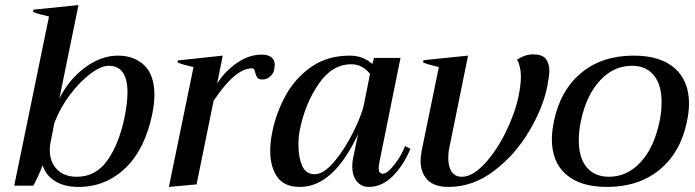

<svg xmlns="http://www.w3.org/2000/svg" viewBox="-20 -726 2737 756"><path d="M148 -75Q128 -24 111 5H36L173 -661Q136 -669 110 -679L112 -688L289 -706L214 -339Q253 -415 316 -461Q379 -507 444 -507Q509 -507 548.5 -468.5Q588 -430 588 -352Q588 -322 580 -279Q551 -138 473.5 -64Q396 10 289 10Q233 10 196.5 -13Q160 -36 148 -75ZM470 -262Q482 -321 482 -362Q482 -467 408 -467Q378 -467 336.5 -436Q295 -405 256 -353.5Q217 -302 194 -242L180 -170Q176 -154 176 -135Q176 -89 204 -59.5Q232 -30 283 -30Q357 -30 402.5 -94Q448 -158 470 -262Z M1062 -470Q1062 -466 1060 -454Q1058 -438 1044.5 -425.5Q1031 -413 1014 -413Q999 -413 993.5 -420Q988 -427 985 -440Q983 -449 980.5 -453Q978 -457 972 -457Q906 -457 821 -329L754 0L645 10L742 -462Q700 -471 679 -480L680 -488L857 -507L835 -397Q866 -446 913.5 -478.5Q961 -511 1010 -511Q1035 -511 1048.5 -500.5Q1062 -490 1062 -470Z M1044 -132Q1044 -166 1052 -206Q1067 -281 1104.5 -349.5Q1142 -418 1205.5 -462.5Q1269 -507 1357 -507Q1410 -507 1446 -474Q1447 -478 1449 -484Q1451 -490 1452 -498H1557L1475 -93Q1471 -71 1471 -64Q1471 -42 1487 -42Q1505 -42 1533 -78Q1561 -114 1575 -151L1596 -140Q1569 -75 1526.5 -32.5Q1484 10 1432 10Q1403 10 1385 -12Q1367 -34 1367 -71Q1367 -86 1370 -102L1390 -198Q1293 10 1161 10Q1099 10 1071.5 -29.5Q1044 -69 1044 -132ZM1413 -315 1437 -435Q1424 -452 1405.5 -462.5Q1387 -473 1363 -473Q1288 -473 1235 -396Q1182 -319 1161 -217Q1155 -189 1155 -156Q1155 -108 1169.5 -74Q1184 -40 1219 -40Q1255 -40 1297 -90.5Q1339 -141 1372 -208Q1405 -275 1413 -315Z M1636 -94Q1636 -105 1640 -131L1708 -462Q1668 -471 1646 -480L1647 -489L1823 -507L1749 -143Q1745 -126 1745 -104Q1745 -71 1758 -50.5Q1771 -30 1799 -30Q1840 -30 1887 -80Q1934 -130 1971 -205Q2008 -280 2022 -348Q2031 -393 2031 -424Q2031 -464 2016 -491Q2047 -512 2079 -512Q2114 -512 2128.5 -495Q2143 -478 2143 -447Q2143 -428 2135 -386Q2118 -301 2063 -208.5Q2008 -116 1925 -53Q1842 10 1746 10Q1689 10 1662.5 -18.5Q1636 -47 1636 -94Z M2153 -178Q2153 -208 2161 -248Q2186 -370 2268 -438.5Q2350 -507 2475 -507Q2580 -507 2636.5 -457.5Q2693 -408 2693 -318Q2693 -288 2685 -248Q2660 -126 2577.5 -58Q2495 10 2370 10Q2265 10 2209 -39Q2153 -88 2153 -178ZM2577 -248Q2585 -285 2585 -324Q2585 -392 2554.5 -429.5Q2524 -467 2468 -467Q2396 -467 2342 -408.5Q2288 -350 2267 -248Q2259 -212 2259 -173Q2259 -105 2290 -67.5Q2321 -30 2378 -30Q2450 -30 2503 -88Q2556 -146 2577 -248Z"/></svg>

Font: Trirong Medium
Style: Italic
Weight: 500
Italic angle: -12°
Designer: Katatrad Team
Foundry: CadsonDemak
Version: Version 1.001